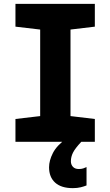

<svg xmlns="http://www.w3.org/2000/svg" viewBox="-20 -734 570 994"><path d="M60 0V-118L188 -133V-581L60 -596V-714H471V-596L345 -581V-133L471 -118V0ZM357 240Q297 240 265.5 211.5Q234 183 234 132Q234 97 254 58Q274 19 325 -18L401 0Q369 34 358 56Q347 78 347 101Q347 118 357.5 129.5Q368 141 388 141Q401 141 410.5 138Q420 135 428 131V226Q416 231 398 235.5Q380 240 357 240Z"/></svg>

Font: Noto Sans Mono Condensed Black
Style: Regular
Weight: 900
Width: 3
Designer: Monotype Design Team
Foundry: Monotype Imaging Inc.
Version: Version 2.014